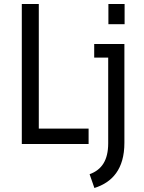

<svg xmlns="http://www.w3.org/2000/svg" viewBox="-20 -720 722 960"><path d="M89 0H423V-77H174V-700H89ZM428 151 452 220C541 192 602 126 602 -6V-500H451V-432H521V-4C521 81 489 129 428 151ZM522 -599H603V-700H522Z"/></svg>

Font: Finlandica
Style: Regular
Weight: 400
Designer: Niklas Ekholm, Juho Hiilivirta, Jaakko Suomalainen
Foundry: Helsinki Type Studio
Version: Version 2.000;Glyphs 3.2 (3202)